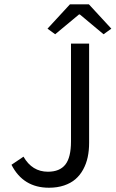

<svg xmlns="http://www.w3.org/2000/svg" viewBox="-20 -858 536 890"><path d="M207 12.2Q87.4 12.2 33.2 -94.2L88.9 -131.8Q128.9 -62 202.1 -62Q256.8 -62 283 -95.2Q309.1 -128.4 309.1 -203.1V-655.8H393.1V-195.8Q393.1 -160.2 386.5 -129.4Q379.9 -98.6 365.5 -72.3Q351.1 -45.9 329.6 -27.3Q308.1 -8.8 276.9 1.7Q245.6 12.2 207 12.2ZM235.8 -699.2 200.2 -725.1 304.2 -837.9H392.1L496.1 -725.1L460 -699.2L350.1 -791H346.2Z"/></svg>

Font: Source Sans Pro
Style: Regular
Weight: 400
Designer: Paul D. Hunt
Foundry: Adobe Systems Incorporated
Version: Version 3.006;hotconv 1.0.111;makeotfexe 2.5.65597